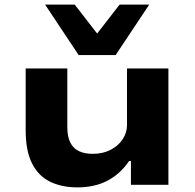

<svg xmlns="http://www.w3.org/2000/svg" viewBox="-20 -799 841 830"><path d="M315 11Q247 11 196.5 -13.5Q146 -38 118.5 -92.5Q91 -147 91 -235V-503H271V-250Q271 -208 284 -182.5Q297 -157 321.5 -145.5Q346 -134 381 -134Q425 -134 458.5 -151.5Q492 -169 510.5 -197.5Q529 -226 529 -257V-503H708V0H546V-103H538Q501 -48 445.5 -18.5Q390 11 315 11ZM320 -561 175 -779H303L400 -654L497 -779H625L480 -561Z"/></svg>

Font: Nunito Sans 7pt Expanded ExtraBold
Style: Regular
Weight: 800
Width: 7
Designer: Vernon Adams
Foundry: Vernon Adams
Version: Version 3.101;gftools[0.9.27]